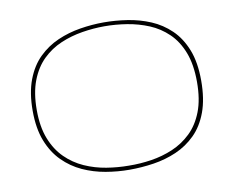

<svg xmlns="http://www.w3.org/2000/svg" viewBox="-78 -812 1127 924"><g transform="rotate(-10 485.0 -350.0)"><path d="M483 10Q426 10 367.5 0Q309 -10 256.5 -34Q204 -58 162.5 -99.5Q121 -141 97 -202.5Q73 -264 73 -350Q73 -438 97 -501Q121 -564 162.5 -604.5Q204 -645 256.5 -668Q309 -691 367.5 -700.5Q426 -710 483 -710Q540 -710 598.5 -701Q657 -692 710.5 -669.5Q764 -647 806 -606.5Q848 -566 872.5 -504Q897 -442 897 -353Q897 -263 873.5 -199.5Q850 -136 808.5 -95Q767 -54 714 -31Q661 -8 602 1Q543 10 483 10ZM483 -10Q538 -9 593.5 -17.5Q649 -26 699.5 -47.5Q750 -69 790 -107.5Q830 -146 853 -205.5Q876 -265 876 -350Q876 -435 853 -494.5Q830 -554 790 -592.5Q750 -631 699.5 -652Q649 -673 593.5 -682Q538 -691 483 -691Q430 -691 374.5 -682Q319 -673 268.5 -651.5Q218 -630 178.5 -591.5Q139 -553 116 -493.5Q93 -434 93 -350Q93 -268 116 -209.5Q139 -151 178.5 -112Q218 -73 268.5 -50.5Q319 -28 374.5 -19Q430 -10 483 -10Z"/></g></svg>

Font: Georama Extended Thin
Style: Regular
Weight: 100
Width: 7
Designer: Jean-Baptiste Levee
Foundry: Production Type
Version: Version 1.000